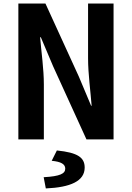

<svg xmlns="http://www.w3.org/2000/svg" viewBox="-20 -782 740 1077"><path d="M83 -762V0H226V-308C226 -394 212 -490 205 -573H209L278 -410L465 0H617V-762H474V-455C474 -368 488 -268 494 -189H491L422 -353L235 -762ZM225 212 237 275C375 269 455 234 455 158C455 102 417 74 299 62L270 120C323 125 346 139 346 164C346 192 317 207 225 212Z"/></svg>

Font: Kawkab Mono
Style: Bold
Weight: 700
Monospace: yes
Designer: Abdullah Arif
Foundry: Abdullah Arif
Version: Version 1.000;PS 000.500;hotconv 1.0.88;makeotf.lib2.5.64775